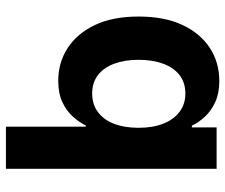

<svg xmlns="http://www.w3.org/2000/svg" viewBox="-77 -691 777 663"><g transform="rotate(-90 311.5 -359.5)"><path d="M363.3 9.3Q321.3 9.3 290.8 -4.6Q260.3 -18.6 240.2 -40.3Q220.2 -62 209 -85.4H203.1V0H60.1V-727.5H205.6V-451.7H209.5Q221.2 -475.1 240.7 -496.8Q260.3 -518.6 290.5 -532.7Q320.8 -546.9 364.3 -546.9Q426.3 -546.9 476.3 -514.9Q526.4 -482.9 556.2 -421.1Q585.9 -359.4 585.9 -269Q585.9 -180.2 556.9 -118.2Q527.8 -56.2 477.5 -23.4Q427.2 9.3 363.3 9.3ZM319.8 -107.9Q357.9 -107.9 383.8 -128.2Q409.7 -148.4 423.1 -184.8Q436.5 -221.2 436.5 -269.5Q436.5 -317.4 423.1 -353.5Q409.7 -389.6 383.8 -409.7Q357.9 -429.7 319.8 -429.7Q282.7 -429.7 256.1 -409.9Q229.5 -390.1 215.6 -354.2Q201.7 -318.4 201.7 -269.5Q201.7 -220.7 215.8 -184.6Q230 -148.4 256.6 -128.2Q283.2 -107.9 319.8 -107.9Z"/></g></svg>

Font: Inter 18pt
Style: Bold
Weight: 700
Designer: Rasmus Andersson
Foundry: rsms
Version: Version 4.001;git-66647c0bb